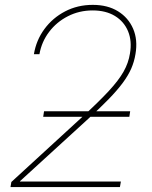

<svg xmlns="http://www.w3.org/2000/svg" viewBox="-20 -757 614 777"><path d="M22.5 0 25.9 -20.5 314.9 -285.6Q380.4 -345.7 420.2 -388.7Q460 -431.6 480 -467Q500 -502.4 505.9 -540.5Q514.6 -590.8 498.3 -630.4Q481.9 -669.9 445.1 -692.4Q408.2 -714.8 355 -714.8Q300.8 -714.8 254.9 -691.4Q209 -668 178.7 -627.9Q148.4 -587.9 139.6 -537.6H117.2Q126.5 -594.2 159.7 -639.4Q192.9 -684.6 243.4 -710.9Q293.9 -737.3 355.5 -737.3Q415.5 -737.3 457.5 -711.4Q499.5 -685.5 518.8 -640.6Q538.1 -595.7 528.3 -538.6Q523.4 -507.8 511.2 -479.7Q499 -451.7 476.6 -421.4Q454.1 -391.1 418.7 -354.7Q383.3 -318.4 332 -271.5L61 -23.9L60.5 -22.5H469.2L465.3 0ZM154.8 -284.2 158.2 -306.6H506.8L503.4 -284.2Z"/></svg>

Font: Inter 24pt Thin
Style: Italic
Weight: 250
Italic angle: -9.3988°
Version: Version 4.001;git-66647c0bb